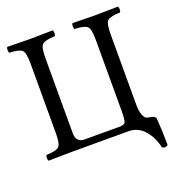

<svg xmlns="http://www.w3.org/2000/svg" viewBox="-141 -764 957 1029"><g transform="rotate(-20 337.0 -249.5)"><path d="M558.1 -522.9V-122.1Q558.1 -83 566.2 -62.5Q574.2 -42 582 -37.6Q589.8 -33.2 606 -30.8Q633.8 -26.9 636.2 -11.2Q642.1 60.5 642.1 141.1Q625 154.3 608.9 142.1Q596.7 83 560.3 41.5Q523.9 0 470.2 0H144Q111.8 0 14.2 2Q10.3 -2 10 -13.9Q9.8 -25.9 14.2 -30.8Q70.3 -32.7 85.7 -47.4Q101.1 -62 101.1 -122.1V-522.9Q101.1 -583 85.4 -597.4Q69.8 -611.8 14.2 -613.8Q10.3 -617.7 10 -629.9Q9.8 -642.1 14.2 -647Q114.3 -645 143.1 -645Q175.3 -645 272.9 -647Q277.8 -642.1 277.8 -630.1Q277.8 -618.2 272.9 -613.8Q216.8 -611.8 201.4 -597.4Q186 -583 186 -522.9V-88.9Q186 -65.9 198.5 -52.5Q210.9 -39.1 232.9 -39.1H436Q460.9 -39.1 467 -52Q473.1 -64.9 473.1 -122.1V-522.9Q473.1 -583 457.5 -597.4Q441.9 -611.8 386.2 -613.8Q382.3 -617.7 382.1 -629.9Q381.8 -642.1 386.2 -647Q486.3 -645 515.1 -645Q547.4 -645 645 -647Q649.9 -642.1 649.9 -630.1Q649.9 -618.2 645 -613.8Q588.9 -611.8 573.5 -597.4Q558.1 -583 558.1 -522.9Z"/></g></svg>

Font: Linux Libertine Display
Style: Regular
Weight: 400
Designer: Philipp H. Poll
Foundry: Philipp H. Poll
Version: Version 5.0.9